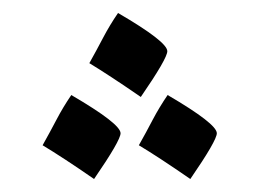

<svg xmlns="http://www.w3.org/2000/svg" viewBox="-20 -211 396 297"><path d="M45.9 13.7Q57.1 -6.3 67.4 -25.9Q77.6 -45.4 90.3 -64Q166.5 -19.5 166.5 -4.9Q166.5 6.3 125.5 65.9Q76.7 32.2 45.9 13.7ZM118.2 -113.3Q129.4 -133.3 139.6 -152.8Q149.9 -172.4 162.6 -190.9Q238.8 -146.5 238.8 -131.8Q238.8 -120.6 197.8 -61Q148.9 -94.7 118.2 -113.3ZM194.8 13.7Q206.1 -6.3 216.3 -25.9Q226.6 -45.4 239.3 -64Q315.4 -19.5 315.4 -4.9Q315.4 6.3 274.4 65.9Q225.6 32.2 194.8 13.7Z"/></svg>

Font: Noto Naskh Arabic
Style: Regular
Weight: 400
Designer: Monotype Design team
Foundry: Monotype Imaging Inc.
Version: Version 1.01